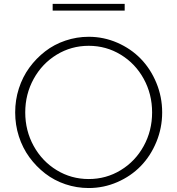

<svg xmlns="http://www.w3.org/2000/svg" viewBox="-20 -953 913 988"><path d="M436.5 -763.7Q513.7 -763.7 583.7 -733.2Q653.8 -702.6 704.3 -650.6Q754.9 -598.6 784.7 -526.4Q814.5 -454.1 814.5 -374.5Q814.5 -294.9 784.7 -222.7Q754.9 -150.4 704.3 -98.4Q653.8 -46.4 583.7 -15.9Q513.7 14.6 436.5 14.6Q374.5 14.6 316.7 -4.9Q258.8 -24.4 212.4 -60.3Q166 -96.2 131.1 -144Q96.2 -191.9 77.1 -251.2Q58.1 -310.5 58.1 -374.5Q58.1 -438.5 77.1 -497.8Q96.2 -557.1 131.1 -605Q166 -652.8 212.4 -688.7Q258.8 -724.6 316.7 -744.1Q374.5 -763.7 436.5 -763.7ZM153.3 -547.1Q109.9 -468.3 109.9 -374.5Q109.9 -280.8 153.3 -201.9Q196.8 -123 271.7 -77.4Q346.7 -31.7 436.5 -31.7Q526.4 -31.7 601.3 -77.4Q676.3 -123 719.5 -201.7Q762.7 -280.3 762.7 -374.5Q762.7 -468.8 719.5 -547.4Q676.3 -626 601.3 -671.6Q526.4 -717.3 436.5 -717.3Q346.7 -717.3 271.7 -671.6Q196.8 -626 153.3 -547.1ZM621.6 -898.4H251V-933.1H621.6Z"/></svg>

Font: Spartan MB Light
Style: Regular
Weight: 300
Designer: Matt Bailey, Mirko Velimirovic
Foundry: Matt Bailey
Version: Version 1.005